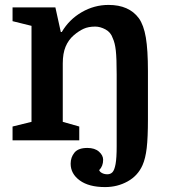

<svg xmlns="http://www.w3.org/2000/svg" viewBox="-20 -570 685 780"><path d="M454 24V-268Q454 -333 450.5 -364.5Q447 -396 438 -415Q430 -439 408.5 -450.5Q387 -462 367 -462Q339 -462 319.5 -453Q300 -444 280 -427Q258 -408 246.5 -380.5Q235 -353 235 -312V-75L302 -56V0H31V-56L108 -75V-465L31 -484V-540H205L227 -440H231Q261 -491 312 -520.5Q363 -550 421 -550Q504 -550 544 -496Q564 -468 572.5 -417.5Q581 -367 581 -281V-85Q581 -11 576 31.5Q571 74 559 101Q540 144 498.5 167Q457 190 407 190Q341 190 304 163Q267 136 267 95Q267 69 282.5 50Q298 31 335 31Q365 31 382 46Q399 61 399 79Q399 105 383 121Q385 128 394.5 133Q404 138 416 138Q429 138 437 129.5Q445 121 449.5 96.5Q454 72 454 24Z"/></svg>

Font: Domine
Style: Bold
Weight: 700
Designer: Pablo Impallari, Rodrigo Fuenzalida, Brenda Gallo
Foundry: Pablo Impallari, Rodrigo Fuenzalida, Brenda Gallo
Version: Version 2.000